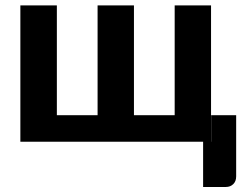

<svg xmlns="http://www.w3.org/2000/svg" viewBox="-20 -536 928 726"><path d="M873 -100.5V131Q873 149.5 862 160.2Q851 171 834 171H748V0H57V-515.5H195V-100.5H349V-515.5H486.5V-100.5H640.5V-515.5H778V0H778.5V-100.5Z"/></svg>

Font: Lato 2
Style: Regular
Weight: 800
Designer: Lukasz Dziedzic with Adam Twardoch and Botio Nikoltchev
Foundry: tyPoland Lukasz Dziedzic
Version: Version 2.015; 2015-08-06; http://www.latofonts.com/